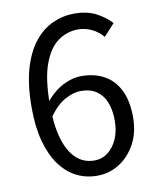

<svg xmlns="http://www.w3.org/2000/svg" viewBox="-85 -812 725 891"><g transform="rotate(-10 277.5 -366.0)"><path d="M301.4 13.4Q248.8 13.4 204 -9.3Q159.2 -32 126.1 -77.5Q93 -123 74.4 -190.8Q55.8 -258.5 55.8 -349.5Q55.8 -457.2 77.8 -533.1Q99.9 -608.9 138 -656Q176.2 -703.1 224.9 -724.7Q273.6 -746.4 326.8 -746.4Q384.3 -746.4 426.4 -725.1Q468.5 -703.8 498.6 -671.4L447.3 -615.2Q426.3 -640.7 395.3 -655.8Q364.3 -670.9 330.8 -670.9Q279.5 -670.9 236.4 -640.7Q193.3 -610.5 167.4 -540.1Q141.5 -469.8 141.5 -349.5Q141.5 -255.6 160.1 -190.8Q178.8 -126 214.3 -92.3Q249.9 -58.6 301.1 -58.6Q336.7 -58.6 364.4 -79.7Q392.1 -100.7 408.7 -138.2Q425.3 -175.7 425.3 -225Q425.3 -275.1 410.7 -311.4Q396 -347.7 366.9 -367.5Q337.7 -387.3 293.2 -387.3Q257.9 -387.3 216.9 -364.5Q175.9 -341.8 138.9 -286.8L135.7 -359.1Q158.6 -389.2 186.9 -410.7Q215.3 -432.3 246.8 -443.6Q278.4 -454.9 307.7 -454.9Q369.7 -454.9 415.5 -429.5Q461.4 -404.1 486.5 -353.2Q511.7 -302.3 511.7 -225Q511.7 -153.9 482.7 -100.5Q453.8 -47 406.2 -16.8Q358.7 13.4 301.4 13.4Z"/></g></svg>

Font: Noto Sans SC Thin
Style: Regular
Weight: 100
Designer: Ryoko NISHIZUKA 西塚涼子 (kana, bopomofo & ideographs); Paul D. Hunt (Latin, Greek & Cyrillic); Sandoll Communications 산돌커뮤니
Foundry: Adobe
Version: Version 2.004-H2;hotconv 1.0.118;makeotfexe 2.5.65603